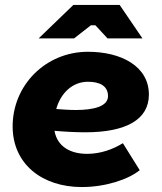

<svg xmlns="http://www.w3.org/2000/svg" viewBox="-20 -740 652 775"><path d="M310 15C405 15 497 -15 544 -53L476 -162C437 -138 387 -119 332 -119C263 -119 211 -149 200 -212C245 -208 287 -206 325 -206C488 -206 581 -257 581 -358C581 -473 469 -531 335 -531C164 -531 31 -396 31 -230C31 -78 150 15 310 15ZM555 -585 463 -720H276L136 -585H279L347 -638H365L414 -585ZM207 -300C225 -364 272 -410 335 -410C383 -410 416 -393 416 -352C416 -310 357 -296 286 -296C260 -296 233 -298 207 -300Z"/></svg>

Font: Fixel Display ExtraBold
Style: Italic
Weight: 800
Italic angle: -10°
Designer: AlfaBravo + MacPaw
Foundry: Kyrylo Tkachov, Marchela Mozhyna, Serhii Makarenko, Maria Weinstein, Zakhar Kryvoshyya
Version: Version 1.210;Glyphs 3.2 (3217)